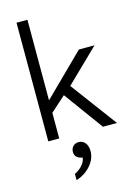

<svg xmlns="http://www.w3.org/2000/svg" viewBox="-150 -835 829 1188"><g transform="rotate(-15 265.0 -241.5)"><path d="M300 -296 520 0H430L247 -251L150 -164V0H80V-760H150V-244L410 -500H510ZM317 125Q317 176 279.5 218Q242 260 187 277V237Q219 222 239 197.5Q259 173 259 151Q238 149 224 137Q210 125 210 103Q210 81 224 67Q238 53 260 53Q285 53 301 72.5Q317 92 317 125Z"/></g></svg>

Font: Goli Light
Style: Regular
Weight: 300
Designer: jaikishan Patel
Foundry: MagicType
Version: Version 1.000